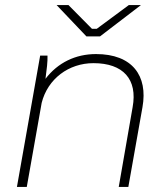

<svg xmlns="http://www.w3.org/2000/svg" viewBox="-20 -740 658 760"><path d="M47 0H86L145 -333C169 -428 252 -490 350 -490C468 -490 525 -426 505 -316L450 0H488L544 -316C566 -440 504 -526 360 -526C279 -526 209 -492 160 -428C165 -465 169 -497 168 -520H139ZM322 -596H376L538 -720H490L363 -626H344L251 -720H204Z"/></svg>

Font: Fixel Display 20240404 ExLight
Style: Italic
Weight: 200
Italic angle: -10°
Designer: AlfaBravo + MacPaw
Foundry: Kyrylo Tkachov, Marchela Mozhyna, Serhii Makarenko, Maria Weinstein, Zakhar Kryvoshyya
Version: Version 1.211;Glyphs 3.2 (3225)